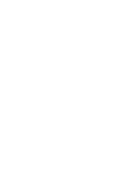

<svg xmlns="http://www.w3.org/2000/svg" viewBox="-20 -470 440 640"><path d="M200 150Q200 150 200 150Q200 150 200 150Q200 150 200 150Q200 150 200 150Q200 150 200 150Q200 150 200 150Q200 150 200 150Q200 150 200 150Q200 150 200 150Q200 150 200 150Q200 150 200 150Q200 150 200 150ZM300 150Q300 150 300 150Q300 150 300 150Q300 150 300 150Q300 150 300 150Q300 150 300 150Q300 150 300 150Q300 150 300 150Q300 150 300 150Q300 150 300 150Q300 150 300 150Q300 150 300 150Q300 150 300 150ZM300 50Q300 50 300 50Q300 50 300 50Q300 50 300 50Q300 50 300 50Q300 50 300 50Q300 50 300 50Q300 50 300 50Q300 50 300 50Q300 50 300 50Q300 50 300 50Q300 50 300 50Q300 50 300 50ZM200 -50Q200 -50 200 -50Q200 -50 200 -50Q200 -50 200 -50Q200 -50 200 -50Q200 -50 200 -50Q200 -50 200 -50Q200 -50 200 -50Q200 -50 200 -50Q200 -50 200 -50Q200 -50 200 -50Q200 -50 200 -50Q200 -50 200 -50ZM200 -150Q200 -150 200 -150Q200 -150 200 -150Q200 -150 200 -150Q200 -150 200 -150Q200 -150 200 -150Q200 -150 200 -150Q200 -150 200 -150Q200 -150 200 -150Q200 -150 200 -150Q200 -150 200 -150Q200 -150 200 -150Q200 -150 200 -150ZM200 -250Q200 -250 200 -250Q200 -250 200 -250Q200 -250 200 -250Q200 -250 200 -250Q200 -250 200 -250Q200 -250 200 -250Q200 -250 200 -250Q200 -250 200 -250Q200 -250 200 -250Q200 -250 200 -250Q200 -250 200 -250Q200 -250 200 -250ZM200 -350Q200 -350 200 -350Q200 -350 200 -350Q200 -350 200 -350Q200 -350 200 -350Q200 -350 200 -350Q200 -350 200 -350Q200 -350 200 -350Q200 -350 200 -350Q200 -350 200 -350Q200 -350 200 -350Q200 -350 200 -350Q200 -350 200 -350ZM200 -450Q200 -450 200 -450Q200 -450 200 -450Q200 -450 200 -450Q200 -450 200 -450Q200 -450 200 -450Q200 -450 200 -450Q200 -450 200 -450Q200 -450 200 -450Q200 -450 200 -450Q200 -450 200 -450Q200 -450 200 -450Q200 -450 200 -450ZM300 -450Q300 -450 300 -450Q300 -450 300 -450Q300 -450 300 -450Q300 -450 300 -450Q300 -450 300 -450Q300 -450 300 -450Q300 -450 300 -450Q300 -450 300 -450Q300 -450 300 -450Q300 -450 300 -450Q300 -450 300 -450Q300 -450 300 -450ZM100 -450Q100 -450 100 -450Q100 -450 100 -450Q100 -450 100 -450Q100 -450 100 -450Q100 -450 100 -450Q100 -450 100 -450Q100 -450 100 -450Q100 -450 100 -450Q100 -450 100 -450Q100 -450 100 -450Q100 -450 100 -450Q100 -450 100 -450Z"/></svg>

Font: TINY 5x3
Style: Regular
Weight: 400
Designer: Jack Halten Fahnestock
Foundry: Velvetyne Type Foundry
Version: Version 1.002